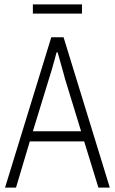

<svg xmlns="http://www.w3.org/2000/svg" viewBox="-20 -856 524 876"><path d="M3 0 214 -686H270L481 0H429L364 -211H116L53 0ZM130 -257H350L277 -495Q274 -506 270 -521Q266 -536 261 -553Q256 -570 251.5 -587Q247 -604 243 -617H238Q234 -601 228 -579.5Q222 -558 215.5 -535.5Q209 -513 203 -495ZM130 -794V-836H354V-794Z"/></svg>

Font: Archivo Condensed Thin
Style: Regular
Weight: 250
Width: 3
Designer: Hector Gatti
Foundry: Omnibus-Type
Version: Version 2.001